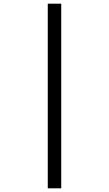

<svg xmlns="http://www.w3.org/2000/svg" viewBox="-20 -780 591 1041"><path d="M239 -760H312V241H239Z"/></svg>

Font: Noto Sans Mayan Numerals
Style: Regular
Weight: 400
Designer: Monotype Design Team
Foundry: Monotype Imaging Inc.
Version: Version 2.001; ttfautohint (v1.8.4.7-5d5b)